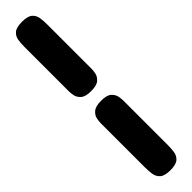

<svg xmlns="http://www.w3.org/2000/svg" viewBox="-334 -688 864 864"><g transform="rotate(-45 98.5 -255.5)"><path d="M99 -287Q63 -287 48 -300.5Q33 -314 30 -330.5Q27 -347 27 -356V-640Q27 -662 30 -682Q33 -702 48 -715Q63 -728 99 -728Q135 -728 150 -715Q165 -702 168 -681.5Q171 -661 171 -639V-356Q171 -347 168 -330.5Q165 -314 150 -300.5Q135 -287 99 -287ZM99 217Q63 217 48 203.5Q33 190 30 169.5Q27 149 27 127V-155Q27 -165 30 -181.5Q33 -198 48.5 -211.5Q64 -225 100 -225Q136 -225 150.5 -211.5Q165 -198 168 -181.5Q171 -165 171 -155V128Q171 150 168 170.5Q165 191 150 204Q135 217 99 217Z"/></g></svg>

Font: Fredoka SemiCondensed
Style: Bold
Weight: 700
Width: 4
Designer: Ben Nathan
Foundry: Milena B. Brandão, Ben Nathan
Version: Version 2.001